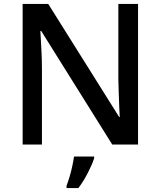

<svg xmlns="http://www.w3.org/2000/svg" viewBox="-20 -827 816 975"><path d="M681 -93H550L189 -670H185Q187 -630 190 -578.5Q193 -527 193 -473V-93H95V-807H225L585 -233H588Q587 -254 585.5 -286Q584 -318 583 -354.5Q582 -391 581 -423V-807H681ZM458 -23Q449 6 426.5 50Q404 94 378 128H318V116Q325 98 333 71.5Q341 45 347 17Q353 -11 356 -32H458Z"/></svg>

Font: Noto Sans Kannada UI Medium
Style: Regular
Weight: 500
Designer: Jelle Bosma - Monotype Design Team
Foundry: Monotype Imaging Inc.
Version: Version 2.005; ttfautohint (v1.8.4.7-5d5b)